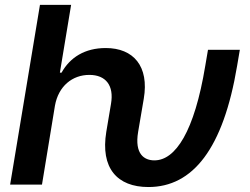

<svg xmlns="http://www.w3.org/2000/svg" viewBox="-20 -747 1011 777"><path d="M21 0H149.9L202.4 -319.6C216.6 -398.4 272.7 -443.9 341.6 -443.9C408.4 -443.9 441.8 -400.9 429.3 -327.4L410.2 -213.8C386 -67.1 453.8 9.9 580.6 9.9C759.9 9.9 883.5 -144.5 939.6 -480.8L950.6 -545.5H821.7L810.7 -480.8C766.7 -214.1 690 -98 604.8 -98C565.3 -98 523.4 -121.8 539.1 -213.8L561.8 -347.3C584.2 -479 520.2 -552.6 408 -552.6C323.5 -552.6 263.5 -514.9 229 -452.8H222.3L267.8 -727.3H141.7Z"/></svg>

Font: Margiela Sans Semi Bold
Style: Italic
Weight: 600
Italic angle: -9.39999°
Designer: Stefan Endress, Andreas Faust
Version: Version 1.100;FEAKit 1.0